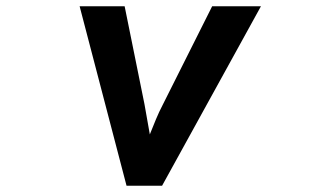

<svg xmlns="http://www.w3.org/2000/svg" viewBox="-20 -537 1040 610"><path d="M233 -517H376L439 -206L456 -110Q466 -135 475.5 -158Q485 -181 498 -206L654 -517H809L495 53H382Z"/></svg>

Font: LINE Seed JP_TTF Bold
Style: Regular
Weight: 700
Designer: LINE & Fontrix & Fontworks
Version: Version 1.009